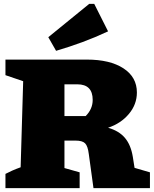

<svg xmlns="http://www.w3.org/2000/svg" viewBox="-20 -966 790 986"><path d="M671 -104 750 -81V0H460L436 -175Q431 -216 417 -230Q403 -244 368 -244H311V-103L389 -81V0H8V-73Q23 -81 42 -89.5Q61 -98 86 -107L99 -549L8 -580V-660H426Q545 -660 614 -615Q683 -570 683 -491Q683 -430 642 -381Q601 -332 535 -310Q591 -294 621.5 -258Q652 -222 662 -161ZM377 -533H311V-370H420Q456 -406 456 -453Q456 -533 377 -533ZM268 -705 228 -775 438 -946H464L535 -805Q469 -774 402.5 -749.5Q336 -725 268 -705Z"/></svg>

Font: Piazzolla Black
Style: Regular
Weight: 900
Designer: Juan Pablo del Peral
Foundry: Huerta Tipografica
Version: Version 1.330